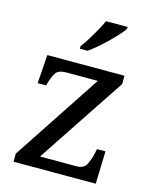

<svg xmlns="http://www.w3.org/2000/svg" viewBox="-115 -844 741 921"><g transform="rotate(15 255.5 -383.0)"><path d="M42 0V-40L332 -479H176Q136 -479 123 -458.5Q110 -438 99 -398L98 -394H56L66 -536H449V-495L158 -57H340Q375 -57 388 -82Q401 -107 408 -139L413 -162H455L450 0ZM209 -619Q224 -638 240 -664Q256 -690 271 -717Q286 -744 296 -766H403V-756Q394 -743 376 -723Q358 -703 335.5 -681Q313 -659 290 -639.5Q267 -620 247 -606H209Z"/></g></svg>

Font: Noto Serif Tamil
Style: Italic
Weight: 400
Italic angle: -12°
Designer: Indian Type Foundry, Tom Grace, and the Monotype Design Team
Foundry: Monotype Imaging Inc.
Version: Version 2.003